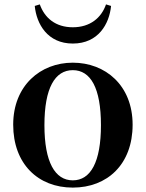

<svg xmlns="http://www.w3.org/2000/svg" viewBox="-20 -837 663 873"><path d="M311 16C468 16 583 -90 583 -270C583 -449 459 -552 311 -552C164 -552 40 -448 40 -270C40 -92 153 16 311 16ZM311 -17C230 -17 182 -100 182 -268C182 -437 230 -518 311 -518C392 -518 439 -437 439 -268C439 -100 392 -17 311 -17ZM138 -810C146 -728 196 -639 311 -639C427 -639 477 -728 485 -810L462 -817C441 -756 390 -713 311 -713C233 -713 183 -755 161 -817Z"/></svg>

Font: Noto Serif CJK KR
Style: Bold
Weight: 700
Designer: Ryoko NISHIZUKA 西塚涼子 (kana & ideographs); Frank Grießhammer (Latin, Greek & Cyrillic); Wenlong ZHANG 张文龙 (bopomofo); San
Foundry: Adobe
Version: Version 2.001;hotconv 1.1.0;makeotfexe 2.6.0